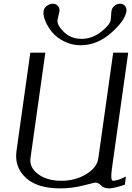

<svg xmlns="http://www.w3.org/2000/svg" viewBox="-20 -1041 728 1061"><path d="M583 0Q553.7 0 538.6 -16.1Q523.4 -32.2 504.9 -32.2Q502.9 -32.2 440.9 -16.1Q378.9 0 312.5 0Q185.5 0 122.1 -59.1Q58.6 -118.2 71.3 -208L147.5 -750H230.5L148.4 -167Q141.6 -115.2 190.9 -78.6Q240.2 -42 318.4 -42Q396.5 -42 456.5 -78.6Q516.6 -115.2 523.4 -167L605.5 -750H688.5L598.6 -110.4Q588.9 -42 604.5 -42Q628.9 -42 675.8 -65.4L669.9 -20.5Q609.4 0 583 0ZM425.8 -791Q377 -791 335 -812Q293 -833 268.1 -863.3Q243.2 -893.6 230.5 -924.8Q217.8 -956.1 220.7 -978.5Q222.7 -996.1 238.8 -1008.3Q254.9 -1020.5 272.5 -1020.5Q289.1 -1020.5 299.8 -1008.3Q310.5 -996.1 308.6 -978.5Q307.6 -972.7 303.2 -955.1Q298.8 -937.5 297.9 -930.7Q293.9 -902.3 333 -864.3Q372.1 -826.2 430.7 -826.2Q488.3 -826.2 538.1 -864.7Q587.9 -903.3 591.8 -930.7Q592.8 -937.5 593.8 -955.1Q594.7 -972.7 595.7 -978.5Q597.7 -996.1 611.8 -1008.3Q626 -1020.5 643.6 -1020.5Q660.2 -1020.5 670.4 -1008.3Q680.7 -996.1 678.7 -978.5Q670.9 -926.8 593.8 -858.9Q516.6 -791 425.8 -791Z"/></svg>

Font: okolaks
Style: RegularItalic
Weight: 500
Italic angle: -8°
Version: Version 000.6.0